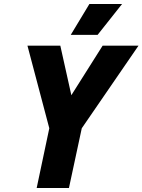

<svg xmlns="http://www.w3.org/2000/svg" viewBox="-20 -938 711 958"><path d="M163 0 226 -298 117 -710H281L336 -463L492 -710H671L388 -298L324 0ZM333 -764 426 -918H589L467 -764Z"/></svg>

Font: Geist Mono ExtraBold
Style: Italic
Weight: 800
Italic angle: -12°
Monospace: yes
Designer: Basement.studio, Andrés Briganti, Mateo Zaragoza
Foundry: Basement.studio, Vercel, Andrés Briganti, Guido Ferreyra, Mateo Zaragoza
Version: Version 1.500; ttfautohint (v1.8.4.7-5d5b)